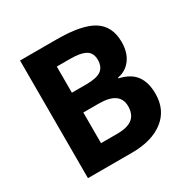

<svg xmlns="http://www.w3.org/2000/svg" viewBox="-161 -861 994 1009"><g transform="rotate(-30 336.0 -357.0)"><path d="M241.2 -311V-125H339.8Q402.3 -125 432.1 -148.9Q461.9 -172.9 461.9 -222.2Q461.9 -311 335 -311ZM241.2 -431.2H329.1Q390.6 -431.2 418 -450.2Q445.3 -469.2 445.8 -511.7Q446.3 -554.7 416 -572.3Q385.7 -589.8 320.8 -589.8H241.2ZM89.8 -713.9H312Q463.9 -713.9 532.2 -670.9Q600.6 -627.9 601.1 -533.2Q601.6 -469.2 571.3 -428.2Q541 -387.2 491.2 -378.9V-374Q558.6 -358.9 588.9 -317.4Q619.1 -275.9 619.1 -207Q619.1 -109.4 548.8 -54.7Q478.5 0 356.9 0H89.8Z"/></g></svg>

Font: OpenSans-Bold
Style: Bold
Weight: 700
Foundry: Ascender Corporation
Version: Version 1.10